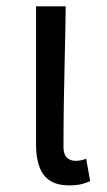

<svg xmlns="http://www.w3.org/2000/svg" viewBox="-20 -563 332 597"><path d="M195.3 13.4Q157.9 13.4 135.5 -1.2Q113 -15.9 102.6 -44.1Q92.1 -72.3 92.1 -112.4V-543.4H184.3Q183.5 -469.8 181.5 -393.9Q179.6 -318 178.5 -244.8Q177.4 -171.5 177.4 -105.8Q177.4 -83.3 187.6 -73.1Q197.7 -62.9 215.4 -62.9Q223 -62.9 230.9 -64.4Q238.8 -65.9 248 -69.3L260.4 0.1Q248.8 5.7 233.7 9.5Q218.6 13.4 195.3 13.4Z"/></svg>

Font: Noto Sans TC Thin
Style: Regular
Weight: 100
Designer: Ryoko NISHIZUKA 西塚涼子 (kana, bopomofo & ideographs); Paul D. Hunt (Latin, Greek & Cyrillic); Sandoll Communications 산돌커뮤니
Foundry: Adobe
Version: Version 2.004-H2;hotconv 1.0.118;makeotfexe 2.5.65603